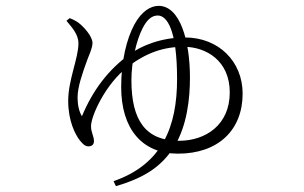

<svg xmlns="http://www.w3.org/2000/svg" viewBox="-20 -564 1040 656"><path d="M368 55 376 72C479 42 533 2 574 -61C620 -134 629 -230 629 -299C629 -425 595 -544 522 -544C495 -544 464 -526 439 -480C413 -432 394 -356 394 -267C394 -123 466 -39 588 -39C726 -39 809 -120 809 -244C809 -354 727 -436 612 -436C531 -436 463 -408 422 -378C351 -326 298 -258 260 -167C250 -182 245 -207 245 -231C245 -267 262 -315 278 -359C284 -375 296 -400 296 -417C296 -439 269 -468 257 -479C244 -491 231 -497 218 -502L207 -493C224 -472 248 -448 248 -416C248 -365 213 -291 213 -219C213 -151 237 -104 253 -84C262 -73 270 -64 282 -64C295 -64 301 -71 301 -82C301 -99 291 -111 291 -133C291 -168 341 -278 416 -335C478 -383 539 -405 611 -404C683 -403 765 -358 765 -248C765 -137 682 -83 592 -83C478 -83 429 -152 429 -290C429 -355 446 -425 466 -465C483 -500 501 -511 519 -511C550 -511 585 -464 585 -294C585 -132 535 -3 368 55Z"/></svg>

Font: Source Han Serif CN VF
Style: Regular
Weight: 250
Designer: Ryoko NISHIZUKA 西塚涼子 (kana & ideographs); Frank Grießhammer (Latin, Greek & Cyrillic); Wenlong ZHANG 张文龙 (bopomofo); San
Foundry: Adobe
Version: Version 2.002;hotconv 1.1.0;makeotfexe 2.6.0